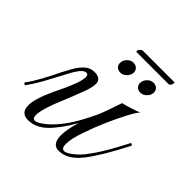

<svg xmlns="http://www.w3.org/2000/svg" viewBox="-140 -615 738 738"><g transform="rotate(45 229.5 -245.5)"><path d="M109 5Q70 5 70 -37Q70 -72 101 -139Q110 -157 121.5 -182Q133 -207 141.5 -230.5Q150 -254 150 -269Q150 -283 140 -283Q128 -283 116 -268Q104 -253 94.5 -234.5Q85 -216 79 -205Q64 -176 45 -142Q26 -108 7 -82H6Q4 -82 0.5 -84.5Q-3 -87 -2 -88Q17 -114 35.5 -148Q54 -182 67 -210Q78 -231 90.5 -253.5Q103 -276 120 -291.5Q137 -307 159 -307Q196 -307 196 -278Q196 -259 184 -227Q172 -195 152 -146Q134 -104 125.5 -75.5Q117 -47 117 -31Q117 -12 130 -12Q144 -12 175 -38Q202 -62 227 -97.5Q252 -133 281 -194Q289 -210 297.5 -234.5Q306 -259 312.5 -278Q319 -297 319 -297Q336 -301 357 -307.5Q378 -314 394 -321Q384 -311 365.5 -276Q347 -241 327.5 -196.5Q308 -152 294 -110Q277 -62 277 -33Q277 -9 292 -9Q299 -9 309.5 -15Q320 -21 335 -34Q348 -45 359.5 -60Q371 -75 382 -91Q397 -113 413.5 -142Q430 -171 450 -210Q452 -213 453 -213Q456 -213 458.5 -210.5Q461 -208 460 -206Q406 -100 365 -47.5Q324 5 276 5Q257 5 248.5 -8Q240 -21 240 -43Q240 -60 244 -81Q248 -102 255 -124Q218 -60 184 -27.5Q150 5 109 5ZM341 -375Q327 -375 320 -382.5Q313 -390 313 -400Q313 -415 324 -426.5Q335 -438 349 -438Q362 -438 369.5 -430.5Q377 -423 377 -412Q377 -398 365.5 -386.5Q354 -375 341 -375ZM232 -375Q218 -375 211 -382.5Q204 -390 204 -400Q204 -415 215 -426.5Q226 -438 240 -438Q253 -438 260.5 -430.5Q268 -423 268 -412Q268 -398 256.5 -386.5Q245 -375 232 -375ZM220 -475Q217 -475 217 -479Q217 -484 222.5 -490Q228 -496 235 -496H404Q406 -496 406 -493Q406 -487 402.5 -481Q399 -475 391 -475Z"/></g></svg>

Font: Mea Culpa
Style: Regular
Weight: 400
Designer: Robert E. Leuschke
Foundry: Robert E. Leuschke
Version: Version 1.010; ttfautohint (v1.8.3)